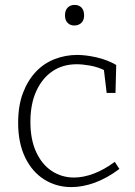

<svg xmlns="http://www.w3.org/2000/svg" viewBox="-20 -756 551 783"><path d="M271 7Q210 7 160.5 -24Q111 -55 82.5 -114Q54 -173 54 -255Q54 -325 73.5 -376.5Q93 -428 126 -463Q159 -498 203 -515Q247 -532 295 -532Q330 -532 374 -522Q418 -512 454 -491L451 -377H415L403 -477L409 -468Q379 -483 347.5 -488.5Q316 -494 293 -494Q236 -494 194 -465.5Q152 -437 128 -384.5Q104 -332 104 -259Q104 -187 127.5 -136Q151 -85 191.5 -58.5Q232 -32 282 -32Q320 -32 362.5 -48Q405 -64 448 -96L467 -67Q416 -29 366.5 -11Q317 7 271 7ZM283 -652Q266 -652 255.5 -663Q245 -674 245 -693Q245 -714 256 -725Q267 -736 284 -736Q302 -736 312.5 -725Q323 -714 323 -693Q323 -673 311.5 -662.5Q300 -652 283 -652Z"/></svg>

Font: Bitter Thin Light
Style: Regular
Weight: 300
Version: Version 2.002